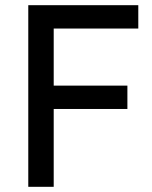

<svg xmlns="http://www.w3.org/2000/svg" viewBox="-20 -720 586 740"><path d="M89 0V-700H513V-610H187V-390H471V-300H187V0Z"/></svg>

Font: Figtree Light Medium
Style: Regular
Weight: 500
Version: Version 2.001;gftools[0.9.30]